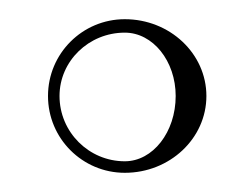

<svg xmlns="http://www.w3.org/2000/svg" viewBox="-20 -160 260 200"><path d="M30 -60C30 -15.8 65.8 20 110 20C156.9 20 195 -15.8 195 -60C195 -104.2 156.9 -140 110 -140C65.8 -140 30 -104.2 30 -60ZM42 -60C42 -96.4 72.5 -126 110 -126C139.3 -126 163 -96.4 163 -60C163 -22.5 139.3 8 110 8C72.5 8 42 -22.5 42 -60Z"/></svg>

Font: SortefaxS01
Style: Medium
Weight: 500
Designer: gluk
Foundry: gluk
Version: Version 0.261